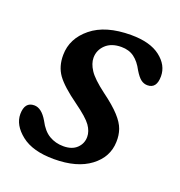

<svg xmlns="http://www.w3.org/2000/svg" viewBox="-93 -537 587 626"><g transform="rotate(20 200.0 -224.0)"><path d="M174.5 -40.5Q204.5 -40.5 221 -56.5Q237.5 -72.5 237.5 -95.5Q237.5 -115 223.8 -134.5Q210 -154 165.5 -186Q112.5 -224 92.2 -252.2Q72 -280.5 72.5 -320.5Q73 -377.5 121.8 -417.2Q170.5 -457 259 -457Q325 -457 360.5 -429.5Q396 -402 396 -363.5Q396 -321 364 -321Q351.5 -321 341.2 -328.8Q331 -336.5 319 -356.5Q305.5 -382.5 287.2 -396Q269 -409.5 242.5 -409.5Q208 -409.5 188.2 -390.8Q168.5 -372 168.5 -345.5Q168.5 -325.5 182.8 -303.5Q197 -281.5 239.5 -249.5Q279 -220.5 299.2 -198.2Q319.5 -176 326.5 -155.8Q333.5 -135.5 332.5 -112.5Q331 -59.5 285.2 -25Q239.5 9.5 159.5 9.5Q86 9.5 46.5 -21.8Q7 -53 7 -91.5Q7.5 -133.5 40.5 -133.5Q66 -133.5 87 -97.5Q103 -66.5 125 -53.5Q147 -40.5 174.5 -40.5Z"/></g></svg>

Font: Fraunces 72pt S100
Style: Italic
Weight: 400
Italic angle: -16°
Version: Version 1.000; ttfautohint (v1.8.3)